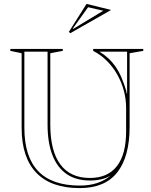

<svg xmlns="http://www.w3.org/2000/svg" viewBox="-20 -959 776 985"><path d="M389 6Q242 6 166.5 -72.5Q91 -151 91 -303V-686L33 -698V-708H302V-698L238 -686V-320Q238 -185 289.5 -115.5Q341 -46 441 -46Q533 -46 580 -107Q627 -168 627 -285V-405Q627 -451 615 -495Q603 -539 581 -577.5Q559 -616 528 -647Q497 -678 458 -698V-708H715V-698L645 -686V-310Q645 -155 581.5 -74.5Q518 6 389 6ZM389 -7Q439 -7 478.5 -20Q518 -33 547 -58Q525 -45 498.5 -39Q472 -33 441 -33Q370 -33 322 -66Q274 -99 249 -163Q224 -227 224 -320V-694H105V-303Q105 -155 176 -81Q247 -7 389 -7ZM490 -694Q515 -679 535.5 -660Q556 -641 573 -616.5Q590 -592 603 -561.5Q616 -531 628 -492L630 -479H632V-694ZM341 -789 333 -795 424 -939 550 -908ZM353 -812 356 -811 510 -904 432 -922Z"/></svg>

Font: Kalnia Glaze Thin Medium
Style: Regular
Weight: 500
Version: Version 1.110